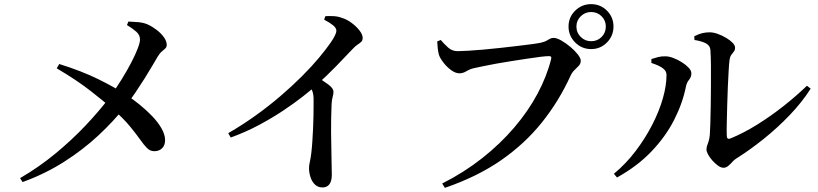

<svg xmlns="http://www.w3.org/2000/svg" viewBox="-20 -858 3950 927"><path d="M77 2Q168 -51 247.5 -116.5Q327 -182 394 -253Q461 -324 513 -393Q542 -434 568 -476Q594 -518 614 -556.5Q634 -595 645 -624Q656 -653 656 -667Q656 -689 638 -705Q620 -721 593 -737L600 -754Q623 -753 647.5 -751Q672 -749 693 -740Q715 -730 736.5 -713.5Q758 -697 771.5 -678Q785 -659 785 -641Q785 -631 778 -624Q771 -617 761 -609Q751 -601 741 -584Q732 -569 716 -541.5Q700 -514 679 -480.5Q658 -447 634 -411.5Q610 -376 585 -344Q530 -274 455.5 -204.5Q381 -135 289 -76.5Q197 -18 89 21ZM725 -128Q705 -128 690 -143Q675 -158 656 -185Q637 -212 606.5 -249Q576 -286 525 -331Q485 -366 418 -418.5Q351 -471 254 -528L266 -549Q375 -515 456 -475Q537 -435 591 -399Q622 -379 654 -353Q686 -327 714 -298Q742 -269 759 -239.5Q776 -210 777 -185Q778 -158 763.5 -143Q749 -128 725 -128Z M1082 -215Q1151 -255 1214.5 -300.5Q1278 -346 1334.5 -394.5Q1391 -443 1438 -490Q1485 -537 1520 -579Q1555 -621 1577 -653Q1604 -692 1604 -710Q1604 -723 1588 -736Q1572 -749 1545 -763L1551 -780Q1570 -781 1590.5 -780Q1611 -779 1630 -772Q1654 -765 1677.5 -747.5Q1701 -730 1716 -710.5Q1731 -691 1731 -675Q1731 -663 1724.5 -656.5Q1718 -650 1707 -643Q1696 -636 1682 -621Q1651 -588 1605 -540.5Q1559 -493 1500 -440Q1479 -421 1440 -390.5Q1401 -360 1348 -324.5Q1295 -289 1230.5 -254.5Q1166 -220 1094 -194ZM1537 47Q1515 47 1500.5 33Q1486 19 1479 -3Q1472 -25 1472 -46Q1472 -60 1476 -77Q1480 -94 1483 -119Q1486 -144 1488 -174.5Q1490 -205 1491.5 -236.5Q1493 -268 1493.5 -297Q1494 -326 1494 -349Q1494 -372 1494 -385Q1493 -407 1486.5 -422Q1480 -437 1465 -457L1506 -491Q1539 -469 1564.5 -450.5Q1590 -432 1590 -415Q1590 -403 1586 -389.5Q1582 -376 1581 -356Q1578 -287 1578.5 -218.5Q1579 -150 1580.5 -96Q1582 -42 1582 -14Q1582 16 1570.5 31.5Q1559 47 1537 47Z M2115 28Q2220 -25 2307.5 -94Q2395 -163 2462.5 -242Q2530 -321 2575 -405Q2620 -489 2641 -573Q2643 -582 2640 -584.5Q2637 -587 2630 -587Q2616 -587 2588 -583.5Q2560 -580 2524 -574.5Q2488 -569 2449.5 -563Q2411 -557 2375 -550.5Q2339 -544 2311 -538Q2283 -532 2269 -529Q2250 -525 2232.5 -514.5Q2215 -504 2199 -504Q2179 -504 2158 -519.5Q2137 -535 2120.5 -556.5Q2104 -578 2099 -594Q2095 -610 2093.5 -624Q2092 -638 2091 -658L2108 -665Q2125 -645 2144 -628Q2163 -611 2190 -611Q2208 -611 2240.5 -613Q2273 -615 2314 -618.5Q2355 -622 2398.5 -627Q2442 -632 2481 -636.5Q2520 -641 2549.5 -645Q2579 -649 2592 -652Q2609 -656 2618 -661Q2627 -666 2634.5 -670.5Q2642 -675 2653 -675Q2668 -675 2690 -662.5Q2712 -650 2733.5 -632Q2755 -614 2769.5 -595.5Q2784 -577 2784 -565Q2784 -551 2775 -541Q2766 -531 2754.5 -520.5Q2743 -510 2735 -493Q2679 -370 2596.5 -267Q2514 -164 2399.5 -84.5Q2285 -5 2128 49ZM2834 -621Q2789 -621 2757 -653Q2725 -685 2725 -730Q2725 -775 2757 -806.5Q2789 -838 2834 -838Q2879 -838 2910.5 -806.5Q2942 -775 2942 -730Q2942 -685 2910.5 -653Q2879 -621 2834 -621ZM2834 -659Q2864 -659 2884.5 -679.5Q2905 -700 2905 -730Q2905 -759 2884.5 -779.5Q2864 -800 2834 -800Q2805 -800 2784 -779.5Q2763 -759 2763 -730Q2763 -700 2784 -679.5Q2805 -659 2834 -659Z M3473 -48Q3461 -48 3447 -58Q3433 -68 3420 -82.5Q3407 -97 3399 -111.5Q3391 -126 3391 -136Q3391 -146 3394 -154.5Q3397 -163 3401 -175Q3405 -187 3407 -206Q3408 -222 3409.5 -259Q3411 -296 3411.5 -345Q3412 -394 3412.5 -445.5Q3413 -497 3412.5 -542Q3412 -587 3410 -616Q3409 -637 3389.5 -648Q3370 -659 3333 -665L3332 -683Q3354 -694 3371 -698Q3388 -702 3406 -702Q3424 -702 3445 -694.5Q3466 -687 3485.5 -675.5Q3505 -664 3517 -651.5Q3529 -639 3529 -628Q3529 -616 3523 -609Q3517 -602 3510.5 -592.5Q3504 -583 3502 -566Q3500 -551 3498 -516Q3496 -481 3494 -437Q3492 -393 3491 -347.5Q3490 -302 3489 -263.5Q3488 -225 3489 -203Q3489 -182 3508 -190Q3571 -216 3636 -256.5Q3701 -297 3762.5 -345.5Q3824 -394 3876 -444L3894 -430Q3852 -364 3793 -302.5Q3734 -241 3668 -188Q3602 -135 3537 -94Q3525 -87 3515.5 -76Q3506 -65 3495.5 -56.5Q3485 -48 3473 -48ZM2944 -19Q3003 -68 3049.5 -129.5Q3096 -191 3129.5 -256.5Q3163 -322 3180.5 -383.5Q3198 -445 3198 -496Q3198 -512 3186.5 -523Q3175 -534 3158 -541.5Q3141 -549 3125 -554V-573Q3140 -578 3157.5 -582.5Q3175 -587 3194 -586Q3210 -586 3231 -578Q3252 -570 3272 -557.5Q3292 -545 3305 -531Q3318 -517 3318 -504Q3318 -486 3307 -473Q3296 -460 3292 -441Q3276 -360 3235 -279.5Q3194 -199 3126 -127.5Q3058 -56 2959 -1Z"/></svg>

Font: Noto Serif HK ExtraLight SemiBold
Style: Regular
Weight: 600
Version: Version 2.002-H1;hotconv 1.1.0;makeotfexe 2.6.0